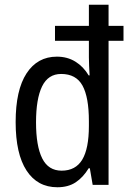

<svg xmlns="http://www.w3.org/2000/svg" viewBox="-20 -780 549 810"><path d="M222 10Q138 10 92 -60.5Q46 -131 46 -265Q46 -400 92 -470.5Q138 -541 220 -541Q264 -541 298 -520Q332 -499 354 -462H358Q357 -481 356 -501.5Q355 -522 355 -538V-608H212V-671H355V-760H438V-671H501V-608H438V0H371L359 -70H354Q331 -32 299.5 -11Q268 10 222 10ZM240 -60Q299 -60 327 -106.5Q355 -153 355 -249V-269Q355 -370 328 -419Q301 -468 238 -468Q183 -468 157.5 -415.5Q132 -363 132 -264Q132 -164 158 -112Q184 -60 240 -60Z"/></svg>

Font: Noto Sans Thai Cond
Style: Regular
Weight: 400
Width: 3
Designer: Monotype Design Team
Foundry: Monotype Imaging Inc.
Version: Version 2.002; ttfautohint (v1.8.4.7-5d5b)